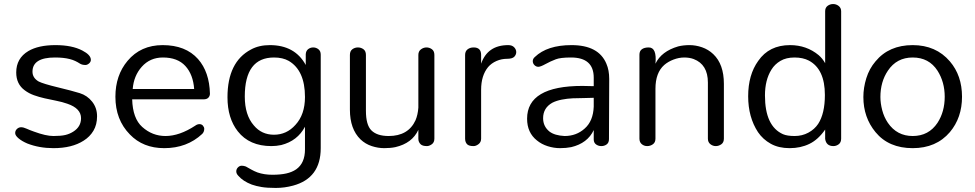

<svg xmlns="http://www.w3.org/2000/svg" viewBox="-20 -716 4777 941"><path d="M249.4 -434.2Q139.2 -434.2 139.2 -364.6Q139.2 -334.2 169.6 -316.5Q192.4 -305.1 263.3 -288Q334.2 -270.9 370.9 -259.5Q407.6 -248.1 431.6 -217.7Q455.7 -187.3 455.7 -146.2Q455.7 -105.1 438 -75.3Q420.3 -45.6 389.9 -26.6Q332.9 10.1 241.8 10.1Q172.2 10.1 113.9 -12.7Q87.3 -24.1 70.9 -38Q54.4 -51.9 54.4 -63.9Q54.4 -75.9 63.3 -84.2Q72.2 -92.4 83.5 -92.4Q94.9 -92.4 110.1 -85.4Q125.3 -78.5 146.8 -70.9Q205.1 -49.4 241.8 -49.4Q278.5 -49.4 300 -54.4Q321.5 -59.5 339.2 -70.9Q377.2 -94.9 377.2 -136.7Q377.2 -184.8 310.1 -207.6Q284.8 -216.5 255.7 -222.2Q226.6 -227.8 198.7 -234.2Q170.9 -240.5 146.2 -249.4Q121.5 -258.2 101.3 -273.4Q59.5 -303.8 59.5 -360.8Q59.5 -430.4 119 -465.8Q168.4 -494.9 251.9 -494.9Q332.9 -494.9 383.5 -468.4Q425.3 -446.8 425.3 -422.8Q425.3 -412.7 416.5 -405.1Q407.6 -397.5 398.7 -397.5Q382.3 -397.5 371.5 -404.4Q360.8 -411.4 348.7 -417.1Q336.7 -422.8 321.5 -426.6Q292.4 -434.2 249.4 -434.2Z M1008.9 -257Q1008.9 -245.6 1001.3 -237.3Q993.7 -229.1 977.2 -229.1H627.8Q630.4 -135.4 677.2 -93.7Q726.6 -49.4 791.1 -49.4Q859.5 -49.4 936.7 -100Q946.8 -107.6 957.6 -107.6Q968.4 -107.6 974.7 -100Q981 -92.4 981 -84.8Q981 -69.6 970.9 -59.5Q896.2 10.1 784.8 10.1Q681 10.1 616.5 -57Q545.6 -129.1 545.6 -241.8Q545.6 -346.8 605.1 -417.7Q669.6 -494.9 777.2 -494.9Q889.9 -494.9 950.6 -426.6Q1006.3 -363.3 1008.9 -257ZM931.6 -279.7Q926.6 -350.6 888.6 -392.4Q850.6 -434.2 778.5 -434.2Q715.2 -434.2 674.7 -388.6Q635.4 -344.3 630.4 -279.7Z M1322.8 -434.2Q1179.7 -434.2 1179.7 -243Q1179.7 -151.9 1224.1 -101.3Q1262 -55.7 1322.8 -55.7Q1384.8 -55.7 1427.8 -103.8Q1474.7 -154.4 1474.7 -240.5Q1474.7 -370.9 1394.9 -417.7Q1365.8 -434.2 1322.8 -434.2ZM1302.5 -494.9Q1425.3 -494.9 1478.5 -397.5V-450.6Q1479.7 -467.1 1490.5 -475.3Q1501.3 -483.5 1515.2 -483.5Q1529.1 -483.5 1540.5 -474.7Q1551.9 -465.8 1551.9 -448.1V10.1Q1551.9 157 1416.5 193.7Q1374.7 205.1 1331.6 205.1Q1288.6 205.1 1262 200.6Q1235.4 196.2 1213.9 188.6Q1170.9 172.2 1148.1 145.6Q1138 135.4 1138 124.1Q1138 112.7 1146.2 104.4Q1154.4 96.2 1164.6 96.2Q1174.7 96.2 1184.8 100Q1198.7 107.6 1212 115.2Q1225.3 122.8 1241.8 129.1Q1274.7 140.5 1314.6 140.5Q1354.4 140.5 1382.9 134.2Q1411.4 127.8 1431.6 113.9Q1474.7 83.5 1474.7 16.5V-94.9Q1438 -25.3 1358.2 -5.1Q1334.2 0 1310.1 0Q1202.5 0 1145.6 -72.2Q1094.9 -136.7 1094.9 -239.2Q1094.9 -412.7 1210.1 -473.4Q1249.4 -494.9 1302.5 -494.9Z M2108.9 -36.7Q2108.9 -17.7 2096.2 -8.9Q2083.5 0 2072.8 0Q2062 0 2055.1 -1.9Q2048.1 -3.8 2043 -7.6Q2030.4 -19 2030.4 -35.4V-79.7Q2000 -13.9 1917.7 5.1Q1893.7 10.1 1863.3 10.1Q1832.9 10.1 1801.9 0Q1770.9 -10.1 1746.8 -32.9Q1694.9 -83.5 1694.9 -178.5V-446.8Q1694.9 -465.8 1707 -474.7Q1719 -483.5 1734.2 -483.5Q1749.4 -483.5 1761.4 -474.7Q1773.4 -465.8 1773.4 -446.8V-173.4Q1773.4 -103.8 1800 -77.2Q1827.8 -49.4 1884.8 -49.4Q1981 -49.4 2016.5 -126.6Q2027.8 -153.2 2030.4 -188.6V-446.8Q2030.4 -464.6 2043 -474.1Q2055.7 -483.5 2070.3 -483.5Q2084.8 -483.5 2096.8 -474.7Q2108.9 -465.8 2108.9 -446.8Z M2301.3 -483.5Q2338 -483.5 2338 -446.8V-403.8Q2369.6 -494.9 2470.9 -494.9Q2489.9 -494.9 2500 -484.2Q2510.1 -473.4 2510.1 -460.8Q2510.1 -448.1 2500.6 -438Q2491.1 -427.8 2464.6 -427.8Q2438 -427.8 2413.3 -417.1Q2388.6 -406.3 2372.2 -387.3Q2338 -345.6 2338 -275.9V-36.7Q2338 -19 2325.3 -9.5Q2312.7 0 2301.3 0Q2289.9 0 2282.9 -1.9Q2275.9 -3.8 2270.9 -7.6Q2259.5 -17.7 2259.5 -36.7V-446.8Q2259.5 -464.6 2271.5 -474.1Q2283.5 -483.5 2301.3 -483.5Z M2834.2 -294.9 2889.9 -293.7V-335.4Q2889.9 -434.2 2778.5 -434.2Q2726.6 -434.2 2703.8 -425.3Q2677.2 -415.2 2653.2 -401.9Q2629.1 -388.6 2618.4 -388.6Q2607.6 -388.6 2599.4 -396.8Q2591.1 -405.1 2591.1 -416.5Q2591.1 -427.8 2601.3 -436.7Q2662 -494.9 2781 -494.9Q2913.9 -494.9 2951.9 -403.8Q2965.8 -372.2 2965.8 -329.1L2964.6 -34.2Q2964.6 -16.5 2953.2 -8.2Q2941.8 0 2927.2 0Q2912.7 0 2901.3 -8.2Q2889.9 -16.5 2889.9 -32.9V-78.5Q2859.5 -13.9 2779.7 5.1Q2754.4 10.1 2724.7 10.1Q2694.9 10.1 2664.6 0.6Q2634.2 -8.9 2611.4 -27.8Q2563.3 -65.8 2563.3 -134.2Q2563.3 -294.9 2834.2 -294.9ZM2889.9 -236.7Q2868.4 -235.4 2841.1 -235.4Q2813.9 -235.4 2786.7 -234.2Q2759.5 -232.9 2733.5 -227.8Q2707.6 -222.8 2687.3 -212.7Q2641.8 -187.3 2641.8 -136.7Q2641.8 -96.2 2673.4 -70.9Q2698.7 -51.9 2746.8 -49.4Q2805.1 -49.4 2845.6 -86.1Q2887.3 -122.8 2889.9 -193.7Z M3113.9 -448.1Q3113.9 -465.8 3125.9 -474.7Q3138 -483.5 3159.5 -483.5Q3200 -483.5 3192.4 -403.8Q3221.5 -464.6 3303.8 -488.6Q3329.1 -494.9 3359.5 -494.9Q3389.9 -494.9 3420.9 -484.2Q3451.9 -473.4 3475.9 -450.6Q3527.8 -401.3 3527.8 -305.1V-36.7Q3527.8 -17.7 3515.2 -8.9Q3502.5 0 3488 0Q3473.4 0 3461.4 -9.5Q3449.4 -19 3449.4 -36.7V-311.4Q3449.4 -400 3379.7 -426.6Q3359.5 -434.2 3333.5 -434.2Q3307.6 -434.2 3281 -424.1Q3254.4 -413.9 3235.4 -397.5Q3192.4 -359.5 3192.4 -281V-36.7Q3192.4 -17.7 3179.7 -8.9Q3167.1 0 3151.9 0Q3136.7 0 3125.3 -9.5Q3113.9 -19 3113.9 -36.7Z M4064.6 0Q4029.1 0 4024.1 -35.4V-81Q3989.9 -31.6 3946.8 -10.8Q3903.8 10.1 3850 10.1Q3796.2 10.1 3757.6 -11.4Q3719 -32.9 3694.9 -68.4Q3646.8 -141.8 3646.8 -244.3Q3646.8 -349.4 3696.2 -417.7Q3749.4 -494.9 3851.9 -494.9Q3932.9 -494.9 3992.4 -445.6Q4011.4 -429.1 4024.1 -406.3V-660.8Q4024.1 -678.5 4036.1 -687.3Q4048.1 -696.2 4063.3 -696.2Q4078.5 -696.2 4090.5 -686.7Q4102.5 -677.2 4102.5 -660.8V-36.7Q4102.5 -17.7 4090.5 -8.9Q4078.5 0 4064.6 0ZM3944.3 -419Q3915.2 -434.2 3874.1 -434.2Q3832.9 -434.2 3805.1 -417.7Q3777.2 -401.3 3760.8 -374.7Q3729.1 -324.1 3729.1 -248.1Q3729.1 -97.5 3817.7 -58.2Q3838 -49.4 3874.7 -49.4Q3911.4 -49.4 3941.8 -65.8Q3972.2 -82.3 3989.9 -108.9Q4022.8 -159.5 4022.8 -250.6Q4022.8 -377.2 3944.3 -419Z M4211.4 -240.5Q4211.4 -286.1 4225.9 -332.9Q4240.5 -379.7 4270.9 -415.2Q4336.7 -494.9 4453.2 -494.9Q4567.1 -494.9 4635.4 -415.2Q4694.9 -345.6 4694.9 -241.8Q4694.9 -139.2 4635.4 -68.4Q4568.4 10.1 4453.2 10.1Q4335.4 10.1 4270.9 -68.4Q4211.4 -140.5 4211.4 -240.5ZM4294.9 -240.5Q4294.9 -210.1 4303.8 -175.9Q4312.7 -141.8 4331.6 -113.9Q4375.9 -49.4 4453.2 -49.4Q4531.6 -49.4 4574.7 -113.9Q4610.1 -168.4 4610.1 -241.8Q4610.1 -313.9 4574.7 -369.6Q4532.9 -434.2 4453.2 -434.2Q4374.7 -434.2 4331.6 -369.6Q4294.9 -315.2 4294.9 -240.5Z"/></svg>

Font: Mandali
Style: Regular
Weight: 400
Designer: Purushoth Kumar Guthula
Foundry: Silikandhra, Hyderabad
Version: Version 1.0.5; ttfautohint (v1.2.25-373a) -l 7 -r 28 -G 50 -